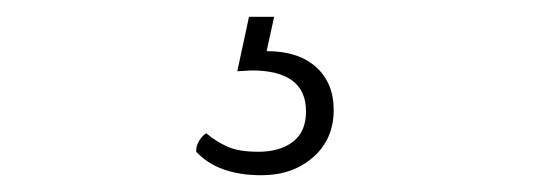

<svg xmlns="http://www.w3.org/2000/svg" viewBox="-20 -20 640 229"><path d="M298 41Q336 41 357 60Q378 79 378 111Q378 146 353.5 167.5Q329 189 292 189Q240 189 214 161V159Q214 154 217.5 148Q221 142 226 139Q238 149 251.5 155Q265 161 288 161Q314 161 329.5 149Q345 137 345 113Q345 64 280 64L263 65L277 0H307Z"/></svg>

Font: Arima Madurai Thin
Style: Regular
Weight: 250
Designer: Joana Correia and Natanael Gama
Foundry: NDISCOVER
Version: Version 1.020; ttfautohint (v1.5) -l 7 -r 28 -G 50 -x 13 -D 